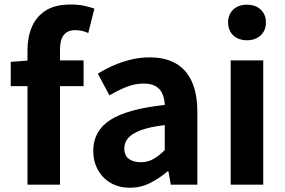

<svg xmlns="http://www.w3.org/2000/svg" viewBox="-20 -832 1284 865"><path d="M103.8 0V-605.1Q103.8 -663.3 123.3 -710.1Q142.9 -756.8 185.6 -784.3Q228.3 -811.7 298.3 -811.7Q331.7 -811.7 358.9 -806Q386.1 -800.3 405.1 -793.1L377.7 -683.3Q349.6 -696.2 318.4 -696.2Q285.8 -696.2 268.1 -675.3Q250.3 -654.4 250.3 -607.9V0ZM28.4 -444.1V-553.2L112.3 -559.8H356.6V-444.1Z M565.4 13.8Q515.9 13.8 478.6 -7.9Q441.4 -29.5 420.8 -67.2Q400.2 -105 400.2 -152.6Q400.2 -242.2 476.9 -291.6Q553.7 -341 722.3 -359.4Q721.2 -386.8 712.1 -408.6Q703 -430.4 682.4 -442.9Q661.8 -455.5 627.1 -455.5Q588.3 -455.5 550.3 -440.5Q512.3 -425.6 473 -402.4L420.7 -500.1Q454.1 -520.7 491.2 -537.1Q528.3 -553.4 569.3 -563.5Q610.3 -573.5 654.1 -573.5Q725.4 -573.5 773 -545.7Q820.6 -517.8 844.9 -463Q869.1 -408.3 869.1 -327V0H749.4L738.9 -59.9H734.4Q698.3 -28.4 656 -7.3Q613.8 13.8 565.4 13.8ZM613.7 -101.1Q645.1 -101.1 670.6 -115.4Q696.1 -129.7 722.3 -155.8V-268.4Q654.4 -260.3 614.2 -245.2Q574 -230.1 557.1 -209.7Q540.1 -189.3 540.1 -163.8Q540.1 -130.8 560.7 -116Q581.3 -101.1 613.7 -101.1Z M1019.3 0V-559.8H1166V0ZM1092.9 -650.6Q1054.2 -650.6 1031 -672.6Q1007.7 -694.5 1007.7 -731.4Q1007.7 -767.1 1031 -789Q1054.2 -810.8 1092.9 -810.8Q1130.5 -810.8 1154.2 -789Q1178 -767.1 1178 -731.4Q1178 -694.5 1154.2 -672.6Q1130.5 -650.6 1092.9 -650.6Z"/></svg>

Font: Noto Sans JP
Style: Regular
Weight: 100
Designer: Ryoko NISHIZUKA 西塚涼子 (kana, bopomofo & ideographs); Paul D. Hunt (Latin, Greek & Cyrillic); Sandoll Communications 산돌커뮤니
Foundry: Adobe
Version: Version 2.004;hotconv 1.0.118;makeotfexe 2.5.65603